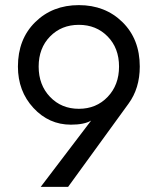

<svg xmlns="http://www.w3.org/2000/svg" viewBox="-20 -730 616 750"><path d="M246 0H139L336 -259Q309 -243 257 -243Q171 -243 110.5 -308.5Q50 -374 50 -470Q50 -577 117.5 -643.5Q185 -710 288 -710Q391 -710 458.5 -643.5Q526 -577 526 -470Q526 -385 482 -325ZM400.5 -351.5Q445 -398 445 -470Q445 -542 400.5 -587.5Q356 -633 288 -633Q220 -633 175.5 -587.5Q131 -542 131 -470Q131 -398 175.5 -351.5Q220 -305 288 -305Q356 -305 400.5 -351.5Z"/></svg>

Font: renner_400book
Style: Book
Weight: 400
Version: Version 003.000 ; ttfautohint (v0.97) -l 8 -r 50 -G 200 -x 1